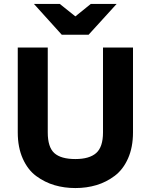

<svg xmlns="http://www.w3.org/2000/svg" viewBox="-20 -941 764 973"><path d="M429 -765H293L152 -921H283L362 -858L440 -921H571ZM362 12Q306 12 256.5 -2.5Q207 -17 164 -48.5Q121 -80 95.5 -137Q70 -194 70 -270V-700H222V-270Q222 -195 255.5 -165Q289 -135 362 -135Q433 -135 467.5 -165.5Q502 -196 502 -270V-700H654V-270Q654 -195 629 -138.5Q604 -82 561.5 -50Q519 -18 469 -3Q419 12 362 12Z"/></svg>

Font: Overpass Heavy
Style: Regular
Weight: 900
Designer: Delve Withrington, Thomas Jockin
Foundry: Delve Fonts
Version: Version 3.000;DELV;Overpass